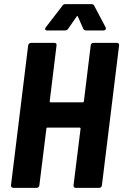

<svg xmlns="http://www.w3.org/2000/svg" viewBox="-20 -907 595 927"><path d="M356 -827 382 -768C385 -762 390 -760 396 -760H480C489 -760 494 -767 490 -775L435 -879C433 -884 428 -887 422 -887H295C289 -887 284 -884 281 -879L201 -775C195 -767 198 -760 207 -760H293C299 -760 305 -762 309 -768L350 -827C352 -831 354 -831 356 -827ZM418 -688 385 -418C385 -415 382 -413 380 -413H224C221 -413 220 -415 220 -418L253 -688C254 -695 250 -700 243 -700H130C123 -700 117 -695 116 -688L33 -12C33 -5 37 0 44 0H157C164 0 169 -5 170 -12L204 -286C204 -289 206 -291 209 -291H365C367 -291 369 -289 369 -286L335 -12C334 -5 339 0 345 0H459C466 0 471 -5 472 -12L555 -688C556 -695 552 -700 545 -700H431C424 -700 419 -695 418 -688Z"/></svg>

Font: Barlow Semi Condensed
Style: Bold Italic
Weight: 700
Width: 4
Italic angle: -7°
Designer: Jeremy Tribby
Foundry: Tribby Type
Version: Version 1.422;hotconv 1.0.109;makeotfexe 2.5.65596